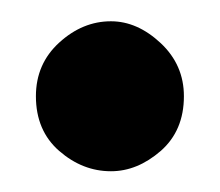

<svg xmlns="http://www.w3.org/2000/svg" viewBox="-20 -165 212 185"><path d="M14.6 -72.3Q14.6 -103.5 37.1 -124Q59.6 -144.5 86.9 -144.5Q112.3 -144.5 134.8 -123.5Q157.2 -102.5 157.2 -72.3Q157.2 -39.1 134.8 -19.5Q112.3 0 86.9 0Q59.6 0 37.1 -19.5Q14.6 -39.1 14.6 -72.3Z"/></svg>

Font: Josefin Sans CFJ
Style: Bold
Weight: 700
Designer: Santiago Orozco
Foundry: Typemade
Version: Version 2.001